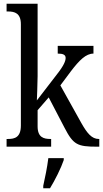

<svg xmlns="http://www.w3.org/2000/svg" viewBox="-20 -780 548 1021"><path d="M15 0H252V-41H248C213 -41 180 -49 180 -108V-194L239 -262L323 -101C370 -10 392 0 496 0H508V-41H505C468 -41 443 -72 413 -125L301 -326L357 -401C402 -460 437 -495 477 -495V-536H287V-495C315 -495 329 -489 329 -472C329 -456 320 -432 283 -385L176 -246C176 -249 180 -339 180 -375V-760H15V-719H23C58 -719 91 -710 91 -651V-113C91 -50 59 -41 23 -41H15ZM210 208V221H246C272 179 305 113 319 71V61H237C231 110 220 163 210 208Z"/></svg>

Font: Noto Serif Sinhala Condensed
Style: Regular
Weight: 400
Width: 3
Designer: Jelle Bosma - Monotype Design Team
Foundry: Monotype Imaging Inc.
Version: Version 2.007